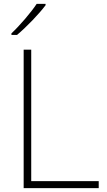

<svg xmlns="http://www.w3.org/2000/svg" viewBox="-20 -970 550 990"><path d="M215 -950H169C141 -907 81 -837 39 -798V-790H68C119 -833 182 -899 215 -943ZM102 0H489V-36H141V-714H102Z"/></svg>

Font: Noto Sans Cherokee ExtraLight
Style: Regular
Weight: 200
Designer: Monotype Design Team
Foundry: Monotype Imaging Inc.
Version: Version 2.001